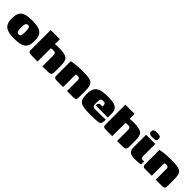

<svg xmlns="http://www.w3.org/2000/svg" viewBox="319 -1806 3071 3071"><g transform="rotate(45 1854.0 -270.5)"><path d="M283 7Q216 7 167.5 -2Q119 -11 87 -33.5Q55 -56 39.5 -96.5Q24 -137 24 -199Q24 -261 39.5 -301.5Q55 -342 87 -364.5Q119 -387 167.5 -396Q216 -405 283 -405Q349 -405 397 -396Q445 -387 476 -364.5Q507 -342 522.5 -301.5Q538 -261 538 -199Q538 -137 522.5 -96.5Q507 -56 475.5 -33.5Q444 -11 396 -2Q348 7 283 7ZM283 -92Q301 -92 311 -101.5Q321 -111 325.5 -134Q330 -157 330 -199Q330 -241 325.5 -264.5Q321 -288 311 -297Q301 -306 283 -306Q266 -306 254.5 -297Q243 -288 237.5 -264.5Q232 -241 232 -199Q232 -157 237.5 -134Q243 -111 254.5 -101.5Q266 -92 283 -92Z M667 0Q621 0 608.5 -12.5Q596 -25 596 -57V-505H803V-392Q814 -394 828 -395Q842 -396 857.5 -397Q873 -398 887 -398Q961 -398 1006 -389Q1051 -380 1074.5 -359Q1098 -338 1106.5 -302Q1115 -266 1115 -211V-80Q1115 -46 1108 -29Q1101 -12 1082 -6Q1063 0 1027 0H913V-234Q913 -264 907.5 -279.5Q902 -295 888 -300.5Q874 -306 847 -306Q839 -306 831 -305Q823 -304 815.5 -302Q808 -300 803 -298V0Z M1224 0Q1175 0 1175 -51V-379Q1206 -387 1274.5 -394.5Q1343 -402 1423 -402Q1513 -402 1564 -392.5Q1615 -383 1639 -359.5Q1663 -336 1669.5 -296Q1676 -256 1676 -194V-75Q1676 -45 1672 -28.5Q1668 -12 1651.5 -5.5Q1635 1 1599 1L1470 0V-244Q1470 -272 1454.5 -282Q1439 -292 1424 -292Q1417 -292 1409 -290.5Q1401 -289 1393.5 -286.5Q1386 -284 1381 -280V0Z M1980 5Q1902 5 1852.5 -3Q1803 -11 1775.5 -31.5Q1748 -52 1737 -89Q1726 -126 1726 -185Q1726 -267 1750.5 -313.5Q1775 -360 1835.5 -380Q1896 -400 2004 -400Q2089 -400 2138.5 -384.5Q2188 -369 2209.5 -336.5Q2231 -304 2231 -253V-161H1956Q1956 -189 1968 -207.5Q1980 -226 2013 -226H2047V-242Q2047 -268 2037.5 -282.5Q2028 -297 1995 -297Q1969 -297 1956 -289Q1943 -281 1938.5 -258Q1934 -235 1934 -189Q1934 -154 1940.5 -137Q1947 -120 1967 -115Q1987 -110 2027 -110Q2043 -110 2075 -110.5Q2107 -111 2142 -111.5Q2177 -112 2203 -113Q2229 -114 2233 -114V-91Q2233 -74 2229 -53.5Q2225 -33 2215 -22Q2200 -4 2144 0.5Q2088 5 1980 5Z M2356 0Q2310 0 2297.5 -12.5Q2285 -25 2285 -57V-505H2492V-392Q2503 -394 2517 -395Q2531 -396 2546.5 -397Q2562 -398 2576 -398Q2650 -398 2695 -389Q2740 -380 2763.5 -359Q2787 -338 2795.5 -302Q2804 -266 2804 -211V-80Q2804 -46 2797 -29Q2790 -12 2771 -6Q2752 0 2716 0H2602V-234Q2602 -264 2596.5 -279.5Q2591 -295 2577 -300.5Q2563 -306 2536 -306Q2528 -306 2520 -305Q2512 -304 2504.5 -302Q2497 -300 2492 -298V0Z M3006 5Q2924 5 2891.5 -22Q2859 -49 2859 -116L2860 -399H3067V-124Q3067 -99 3076.5 -86Q3086 -73 3107 -73Q3124 -73 3130.5 -75.5Q3137 -78 3139 -79V-7Q3134 -6 3121.5 -3Q3109 0 3082 2.5Q3055 5 3006 5ZM2966 -440Q2917 -440 2898 -451.5Q2879 -463 2879 -494Q2879 -524 2899 -536Q2919 -548 2968 -548Q3015 -547 3033 -535Q3051 -523 3050 -494Q3050 -463 3033 -451.5Q3016 -440 2966 -440Z M3230 0Q3181 0 3181 -51V-379Q3212 -387 3280.5 -394.5Q3349 -402 3429 -402Q3519 -402 3570 -392.5Q3621 -383 3645 -359.5Q3669 -336 3675.5 -296Q3682 -256 3682 -194V-75Q3682 -45 3678 -28.5Q3674 -12 3657.5 -5.5Q3641 1 3605 1L3476 0V-244Q3476 -272 3460.5 -282Q3445 -292 3430 -292Q3423 -292 3415 -290.5Q3407 -289 3399.5 -286.5Q3392 -284 3387 -280V0Z"/></g></svg>

Font: Genos Thin Black
Style: Regular
Weight: 900
Version: Version 1.010